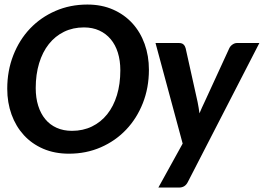

<svg xmlns="http://www.w3.org/2000/svg" viewBox="-20 -676 1172 853"><path d="M641.6 -366.2Q641.6 -286.1 614.7 -218Q587.9 -149.9 540.3 -99.9Q492.7 -49.8 427.7 -21.5Q362.8 6.8 286.1 6.8Q222.7 6.8 171.9 -15.1Q121.1 -37.1 85.7 -75.9Q50.3 -114.7 31.2 -167.5Q12.2 -220.2 12.2 -281.7Q12.2 -361.8 39.1 -430.4Q65.9 -499 113.5 -549.1Q161.1 -599.1 226.3 -627.4Q291.5 -655.8 368.2 -655.8Q431.6 -655.8 482.2 -633.5Q532.7 -611.3 568.1 -572.5Q603.5 -533.7 622.6 -480.7Q641.6 -427.7 641.6 -366.2ZM514.6 -363.8Q514.6 -406.7 503.7 -441.9Q492.7 -477.1 471.7 -502Q450.7 -526.9 420.9 -540.5Q391.1 -554.2 353 -554.2Q304.2 -554.2 264.6 -534.9Q225.1 -515.6 197 -480.2Q168.9 -444.8 153.8 -395Q138.7 -345.2 138.7 -284.7Q138.7 -241.2 149.7 -206.3Q160.6 -171.4 181.2 -146.5Q201.7 -121.6 231.7 -108.2Q261.7 -94.7 299.8 -94.7Q348.6 -94.7 388.4 -114Q428.2 -133.3 456.3 -168.5Q484.4 -203.6 499.5 -253.2Q514.6 -302.7 514.6 -363.8ZM814.9 131.8Q802.7 157.2 775.9 157.2H683.6L791.5 -38.1L670.9 -484.9H774.9Q788.6 -484.9 795.4 -478.3Q802.2 -471.7 804.7 -461.9L857.9 -222.7Q860.4 -210 862.5 -197.5Q864.7 -185.1 866.2 -172.4Q871.6 -185.1 877.2 -198Q882.8 -210.9 889.2 -223.6L999 -462.4Q1003.9 -472.2 1013.4 -478.5Q1022.9 -484.9 1032.7 -484.9H1132.3Z"/></svg>

Font: Carlito
Style: Bold Italic
Weight: 700
Italic angle: -7°
Designer: Lukasz Dziedzic
Foundry: tyPoland Lukasz Dziedzic
Version: Version 1.104